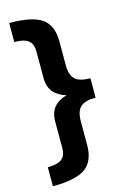

<svg xmlns="http://www.w3.org/2000/svg" viewBox="-137 -799 695 1053"><g transform="rotate(-15 210.0 -272.5)"><path d="M27 -736Q157 -736 212 -697.5Q267 -659 267 -566V-432Q267 -376 292.5 -352Q318 -328 379 -328V-218Q318 -218 292.5 -194Q267 -170 267 -114V21Q267 113 212 152Q157 191 27 191V83Q82 83 106.5 64Q131 45 131 2V-149Q131 -199 156 -229Q181 -259 228 -272Q181 -286 156 -316Q131 -346 131 -396V-546Q131 -590 106.5 -609Q82 -628 27 -628Z"/></g></svg>

Font: Kantumruy Pro
Style: Bold
Weight: 700
Version: Version 1.002